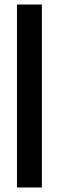

<svg xmlns="http://www.w3.org/2000/svg" viewBox="-20 -680 260 848"><path d="M55 148V-660H165V148Z"/></svg>

Font: Bricolage Grotesque 72pt SemiBold
Style: Regular
Weight: 600
Version: Version 1.001;gftools[0.9.33.dev8+g029e19f]